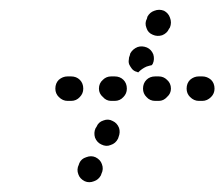

<svg xmlns="http://www.w3.org/2000/svg" viewBox="-20 -475 458 392"><path d="M140 -119Q143 -110 153 -105Q162 -101 172 -105Q181 -108 186 -117L187 -120Q192 -130 188 -140Q185 -149 175 -154Q166 -158 156 -154Q146 -151 142 -142L141 -139Q136 -129 140 -119ZM174 -194Q178 -184 187 -180Q197 -175 206 -179Q216 -182 221 -192L222 -195Q226 -205 223 -214Q219 -224 210 -228Q201 -233 191 -229Q181 -226 177 -216L175 -213Q171 -204 174 -194ZM143 -277Q150 -284 150 -294Q150 -305 143 -312Q136 -319 125 -319H118Q108 -319 100 -312Q93 -305 93 -294Q93 -284 100 -277Q108 -269 118 -269H125Q136 -269 143 -277ZM232 -277Q239 -284 239 -294Q239 -305 232 -312Q225 -319 214 -319H207Q197 -319 190 -312Q182 -305 182 -294Q182 -284 190 -277Q197 -269 207 -269H214Q225 -269 232 -277ZM321 -277Q329 -284 329 -294Q329 -305 321 -312Q314 -319 304 -319H297Q286 -319 279 -312Q272 -305 272 -294Q272 -284 279 -277Q286 -269 297 -269H304Q314 -269 321 -277ZM411 -277Q418 -284 418 -294Q418 -305 411 -312Q403 -319 393 -319H386Q376 -319 368 -312Q361 -305 361 -294Q361 -284 368 -277Q376 -269 386 -269H393Q403 -269 411 -277ZM249 -335Q246 -339 244 -343Q242 -348 243 -353Q243 -358 245 -362L246 -366Q251 -375 261 -379Q270 -382 280 -378Q289 -374 293 -364Q296 -354 292 -345L290 -342Q285 -341 279 -339Q270 -335 263 -328Q263 -328 262 -327Q261 -328 260 -328Q258 -329 257 -329Q252 -331 249 -335ZM279 -418Q282 -408 292 -404Q301 -400 311 -403Q321 -407 325 -416L327 -419Q331 -429 327 -439Q324 -448 315 -453Q305 -457 295 -453Q286 -450 281 -441L280 -437Q275 -428 279 -418Z"/></svg>

Font: FRB American Cursive Dotted Black
Style: Bold Italic
Weight: 900
Italic angle: -25°
Version: Version 2.0;Modular Font Editor K font №1